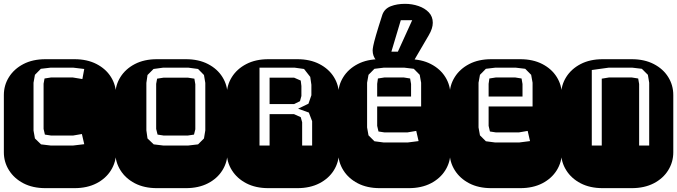

<svg xmlns="http://www.w3.org/2000/svg" viewBox="-22 -976 3513 996"><path d="M213.9 0Q147.9 0 99.6 -25.1Q51.3 -50.3 24.7 -92.8Q-2 -135.3 -2 -186V-482.9Q-2 -534.2 24.7 -576.4Q51.3 -618.7 99.6 -643.8Q147.9 -668.9 213.9 -668.9H364.3Q430.2 -668.9 478.8 -643.8Q527.3 -618.7 553.7 -576.4Q580.1 -534.2 580.1 -482.9V-186Q580.1 -135.3 553.7 -92.8Q527.3 -50.3 478.8 -25.1Q430.2 0 364.3 0ZM240.2 -221.2H357.9L415 -228L402.8 -280.8L356.9 -272.9H243.2L210.9 -277.8L204.1 -307.1V-542L209 -568.8L243.2 -574.2H355L405.3 -565.9L415 -618.2L357.9 -625H240.2L189.9 -619.1L159.2 -587.9L151.9 -546.9V-298.8L159.2 -257.8L190.9 -227.1Z M792 0Q726.1 0 677.7 -25.1Q629.4 -50.3 602.8 -92.8Q576.2 -135.3 576.2 -186V-482.9Q576.2 -534.2 602.8 -576.4Q629.4 -618.7 677.7 -643.8Q726.1 -668.9 792 -668.9H942.4Q1008.3 -668.9 1056.9 -643.8Q1105.5 -618.7 1131.8 -576.4Q1158.2 -534.2 1158.2 -482.9V-186Q1158.2 -135.3 1131.8 -92.8Q1105.5 -50.3 1056.9 -25.1Q1008.3 0 942.4 0ZM824.2 -221.2H955.1L1005.4 -227.1L1036.1 -257.8L1043 -299.8V-545.9L1036.1 -586.9L1005.4 -618.2L955.1 -625H824.2L774.4 -618.2L743.2 -586.9L737.3 -545.9V-299.8L743.2 -257.8L775.4 -227.1ZM827.1 -272.9 795.4 -277.8 788.1 -307.1V-541L793 -567.9L827.1 -573.2H952.1L986.3 -567.9L991.2 -539.1V-305.2L984.4 -277.8L952.1 -272.9Z M1370.1 0Q1304.2 0 1255.9 -25.1Q1207.5 -50.3 1180.9 -92.8Q1154.3 -135.3 1154.3 -186V-482.9Q1154.3 -534.2 1180.9 -576.4Q1207.5 -618.7 1255.9 -643.8Q1304.2 -668.9 1370.1 -668.9H1520.5Q1586.4 -668.9 1635 -643.8Q1683.6 -618.7 1710 -576.4Q1736.3 -534.2 1736.3 -482.9V-186Q1736.3 -135.3 1710 -92.8Q1683.6 -50.3 1635 -25.1Q1586.4 0 1520.5 0ZM1324.2 -221.2H1376.5V-383.8H1503.4L1538.1 -368.2L1545.4 -341.8V-221.2H1597.2V-347.2L1580.1 -392.1L1524.4 -412.1L1578.1 -438L1593.3 -481.9V-536.1L1587.4 -577.1L1555.2 -618.2L1506.3 -625H1324.2ZM1376.5 -436V-573.2H1503.4L1538.1 -558.1L1541.5 -529.8V-478L1534.2 -451.2L1503.4 -436Z M1948.2 0Q1882.3 0 1834 -25.1Q1785.6 -50.3 1759 -92.8Q1732.4 -135.3 1732.4 -186V-482.9Q1732.4 -534.2 1759 -576.4Q1785.6 -618.7 1834 -643.8Q1882.3 -668.9 1948.2 -668.9H2098.6Q2164.6 -668.9 2213.1 -643.8Q2261.7 -618.7 2288.1 -576.4Q2314.5 -534.2 2314.5 -482.9V-186Q2314.5 -135.3 2288.1 -92.8Q2261.7 -50.3 2213.1 -25.1Q2164.6 0 2098.6 0ZM1969.2 -236.8H2092.3L2149.4 -244.1L2137.2 -296.9L2091.3 -289.1H1972.7L1941.4 -293.9L1934.6 -323.2V-423.8H2162.6V-546.9L2155.3 -587.9L2124.5 -619.1L2075.2 -625H1969.2L1920.4 -619.1L1889.6 -587.9L1882.3 -546.9V-314.9L1889.6 -273.9L1920.4 -243.2ZM1934.6 -475.1V-541L1938.5 -568.8L1972.7 -574.2H2072.3L2105.5 -568.8L2110.4 -540V-475.1ZM1970.2 -631.3Q1947.8 -641.1 1929.4 -663.1Q1911.1 -685.1 1911.1 -714.4Q1911.1 -721.2 1914.3 -738.3Q1917.5 -755.4 1928.5 -793.5Q1939.5 -831.5 1961.9 -900.9Q1973.6 -931.6 2005.6 -943.8Q2037.6 -956.1 2079.1 -956.1Q2115.7 -956.1 2148.7 -944.8Q2181.6 -933.6 2202.4 -911.9Q2223.1 -890.1 2223.1 -857.9Q2223.1 -828.6 2202.1 -793L2125 -661.1Q2119.1 -651.4 2114.3 -644Q2109.4 -636.7 2104 -631.3ZM2008.3 -708H2042L2116.2 -871.1H2057.1Z M2526.4 0Q2460.4 0 2412.1 -25.1Q2363.8 -50.3 2337.2 -92.8Q2310.5 -135.3 2310.5 -186V-482.9Q2310.5 -534.2 2337.2 -576.4Q2363.8 -618.7 2412.1 -643.8Q2460.4 -668.9 2526.4 -668.9H2676.8Q2742.7 -668.9 2791.3 -643.8Q2839.8 -618.7 2866.2 -576.4Q2892.6 -534.2 2892.6 -482.9V-186Q2892.6 -135.3 2866.2 -92.8Q2839.8 -50.3 2791.3 -25.1Q2742.7 0 2676.8 0ZM2547.4 -236.8H2670.4L2727.5 -244.1L2715.3 -296.9L2669.4 -289.1H2550.8L2519.5 -293.9L2512.7 -323.2V-423.8H2740.7V-546.9L2733.4 -587.9L2702.6 -619.1L2653.3 -625H2547.4L2498.5 -619.1L2467.8 -587.9L2460.4 -546.9V-314.9L2467.8 -273.9L2498.5 -243.2ZM2512.7 -475.1V-541L2516.6 -568.8L2550.8 -574.2H2650.4L2683.6 -568.8L2688.5 -540V-475.1Z M3104.5 0Q3038.6 0 2990.2 -25.1Q2941.9 -50.3 2915.3 -92.8Q2888.7 -135.3 2888.7 -186V-482.9Q2888.7 -534.2 2915.3 -576.4Q2941.9 -618.7 2990.2 -643.8Q3038.6 -668.9 3104.5 -668.9H3254.9Q3320.8 -668.9 3369.4 -643.8Q3418 -618.7 3444.3 -576.4Q3470.7 -534.2 3470.7 -482.9V-186Q3470.7 -135.3 3444.3 -92.8Q3418 -50.3 3369.4 -25.1Q3320.8 0 3254.9 0ZM3047.9 -221.2H3099.6V-567.9L3137.7 -574.2H3254.9L3288.6 -568.8L3293.5 -540V-221.2H3345.7V-546.9L3338.9 -587.9L3307.6 -619.1L3257.8 -625H3135.7L3047.9 -612.8Z"/></svg>

Font: Monofett
Style: Regular
Weight: 400
Designer: Vernon Adams
Foundry: Vernon Adams
Version: Version 1.100; ttfautohint (v1.8.4.7-5d5b);gftools[0.9.28]